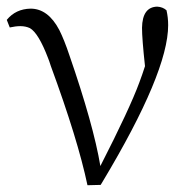

<svg xmlns="http://www.w3.org/2000/svg" viewBox="-20 -545 564 567"><path d="M8.8 -463.9 0 -486.3Q26.4 -518.6 70.3 -519.5Q122.1 -519.5 155.3 -456.1Q169.9 -426.8 184.6 -382.8Q255.9 -176.8 276.4 -54.7Q363.3 -224.6 391.6 -301.8Q400.4 -325.2 408.2 -349.6Q399.4 -430.7 399.4 -462.9Q400.4 -524.4 444.3 -525.4Q460.9 -524.4 471.7 -514.6Q476.6 -493.2 476.6 -470.7Q476.6 -331.1 283.2 -8.8Q280.3 -3.9 277.3 1L238.3 2Q210 -132.8 129.9 -350.6Q125 -366.2 122.1 -373Q93.8 -447.3 68.4 -461.9Q55.7 -467.8 40 -467.8Q26.4 -467.8 8.8 -463.9Z"/></svg>

Font: GenYoMin JP Light
Style: Regular
Weight: 300
Version: Version 1.001;PS 1;hotconv 16.6.51;makeotf.lib2.5.65220 DEVE